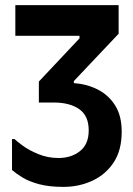

<svg xmlns="http://www.w3.org/2000/svg" viewBox="-20 -720 521 751"><path d="M190 -319H132V-401L291 -570V-580H40V-700H444V-588L269 -403V-395Q321 -391 363 -369.5Q405 -348 430.5 -307.5Q456 -267 456 -205Q456 -132 424.5 -84.5Q393 -37 341 -13Q289 11 228 11Q172 11 133 0.5Q94 -10 68.5 -25.5Q43 -41 27 -55V-176H37Q46 -167 70 -149.5Q94 -132 130.5 -117Q167 -102 209 -102Q259 -102 293 -129Q327 -156 327 -210Q327 -267 290 -293Q253 -319 190 -319Z"/></svg>

Font: Phudu Light Medium
Style: Regular
Weight: 500
Version: Version 1.005;gftools[0.9.23]